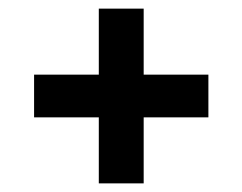

<svg xmlns="http://www.w3.org/2000/svg" viewBox="-20 -540 562 445"><path d="M209 -115V-520H313V-115ZM59 -268V-367H463V-268Z"/></svg>

Font: Bricolage Grotesque 96pt ExtraBold SemiBold
Style: Regular
Weight: 600
Version: Version 1.001;gftools[0.9.33.dev8+g029e19f]